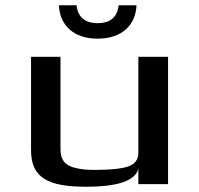

<svg xmlns="http://www.w3.org/2000/svg" viewBox="-20 -700 756 730"><path d="M308 10C428 10 495 -13 506 -59V0H619V-484H506V-119C506 -94 494 -77 470 -68C446 -59 403 -54 340 -54C312 -54 288 -56 269 -61C226 -70 210 -93 210 -134V-484H98V-129C98 -23 164 10 308 10ZM499 -680H431C426 -635 400 -612 351 -612C303 -612 276 -635 271 -680H204C207 -606 258 -553 351 -553C445 -553 496 -606 499 -680Z"/></svg>

Font: Gamestation Extended
Style: Regular
Weight: 400
Width: 7
Designer: Jonas Hecksher
Foundry: Jonas Hecksher, Playtypeª, e-types AS
Version: Version 1.003